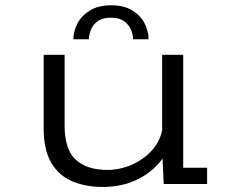

<svg xmlns="http://www.w3.org/2000/svg" viewBox="-20 -712 915 743"><path d="M377.5 11.5Q310.5 11.5 258.8 -10.8Q207 -33 178 -82.8Q149 -132.5 149 -215.5V-500H230V-227Q230 -133.5 273 -94Q316 -54.5 395.5 -54.5Q443.5 -54.5 488.8 -74Q534 -93.5 566.2 -128.2Q598.5 -163 607.5 -208.5V-500H689V-63H781.5V0H613.5L609 -98.5Q574.5 -49.5 514.8 -19Q455 11.5 377.5 11.5ZM410.5 -691.5Q460 -691.5 492.2 -671.5Q524.5 -651.5 539.8 -621.2Q555 -591 555 -560H495Q495 -576 487.5 -595.5Q480 -615 461.2 -629.2Q442.5 -643.5 409.5 -643.5Q375.5 -643.5 357 -629.2Q338.5 -615 331.2 -595.5Q324 -576 324 -560H264Q264 -591 279.8 -621.2Q295.5 -651.5 328 -671.5Q360.5 -691.5 410.5 -691.5Z"/></svg>

Font: Trispace SemiExpanded Light
Style: Regular
Weight: 300
Width: 6
Designer: Tyler Finck
Foundry: Etcetera Type Company
Version: Version 1.210; ttfautohint (v1.8.3)